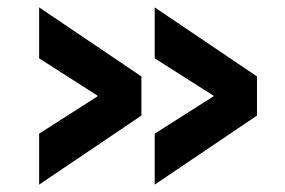

<svg xmlns="http://www.w3.org/2000/svg" viewBox="-20 -550 772 520"><path d="M86 -392V-530L363 -343V-237L86 -50V-188L244 -289V-291ZM399 -392V-530L676 -343V-237L399 -50V-188L558 -289V-291Z"/></svg>

Font: M PLUS 1p ExtraBold
Style: Regular
Weight: 800
Version: Version 1.062